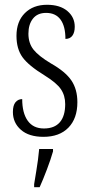

<svg xmlns="http://www.w3.org/2000/svg" viewBox="-20 -563 379 804"><path d="M34 -94Q34 -122 45 -135Q56 -148 73 -148Q73 -90 96 -57.5Q119 -25 164 -25Q208 -25 230.5 -51Q253 -77 253 -127Q253 -163 235 -189.5Q217 -216 167 -247Q100 -288 74.5 -323Q49 -358 49 -413Q49 -473 84 -508Q119 -543 177 -543Q231 -543 262 -517Q293 -491 293 -451Q293 -427 283 -413.5Q273 -400 254 -400Q254 -453 233.5 -481Q213 -509 173 -509Q137 -509 118 -485Q99 -461 99 -422Q99 -382 120.5 -355Q142 -328 194 -297Q254 -263 279 -226Q304 -189 304 -135Q304 -67 266.5 -28.5Q229 10 162 10Q101 10 67.5 -19.5Q34 -49 34 -94ZM123 208Q124 200 132 153Q140 106 144 61H202V71Q193 103 176.5 146.5Q160 190 146 221H123Z"/></svg>

Font: Noto Serif CondLight
Style: Regular
Weight: 300
Width: 3
Designer: Monotype Design Team
Foundry: Monotype Imaging Inc.
Version: Version 1.001